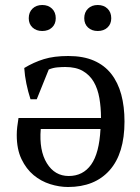

<svg xmlns="http://www.w3.org/2000/svg" viewBox="-20 -736 559 768"><path d="M47 0ZM241 -468Q227 -468 209.5 -466.5Q192 -465 175 -458L127 -339H102Q92 -370 85.5 -401.5Q79 -433 77 -464Q115 -487 155.5 -499.5Q196 -512 253 -512Q313 -512 355.5 -493.5Q398 -475 425 -440.5Q452 -406 465 -358Q478 -310 478 -250Q478 -122 418.5 -55Q359 12 252 12Q217 12 180.5 0.5Q144 -11 114.5 -35.5Q85 -60 66 -99.5Q47 -139 47 -196Q47 -212 49 -229Q51 -246 54 -264H384Q384 -306 377.5 -343.5Q371 -381 355 -408.5Q339 -436 311.5 -452Q284 -468 241 -468ZM255 -32Q312 -32 344.5 -77.5Q377 -123 382 -220H143Q136 -134 167.5 -83Q199 -32 255 -32ZM95 -663Q95 -687 110 -701.5Q125 -716 149 -716Q173 -716 188 -701.5Q203 -687 203 -663Q203 -640 188 -626Q173 -612 149 -612Q125 -612 110 -626Q95 -640 95 -663ZM317 -663Q317 -687 332 -701.5Q347 -716 371 -716Q395 -716 410 -701.5Q425 -687 425 -663Q425 -640 410 -626Q395 -612 371 -612Q347 -612 332 -626Q317 -640 317 -663Z"/></svg>

Font: PT Serif
Style: Regular
Weight: 400
Designer: A.Korolkova, O.Umpeleva, V.Yefimov
Foundry: ParaType Ltd
Version: Version 1.000W OFL; ttfautohint (v1.6)